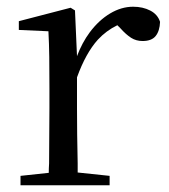

<svg xmlns="http://www.w3.org/2000/svg" viewBox="-20 -551 502 571"><path d="M41 0V-28L125 -37Q125 -50 126 -65Q126 -106 126.5 -150.5Q127 -195 127 -229V-289Q127 -341 126.5 -381Q126 -421 124 -458L36 -462V-488L190 -528L203 -520L209 -384Q224 -424 247 -455Q274 -491 307.5 -511Q341 -531 376 -531Q405 -531 427 -519.5Q449 -508 456 -486Q455 -459 443 -444Q431 -429 404 -429Q385 -429 370 -438.5Q355 -448 338 -467L329 -476Q296 -460 271 -433Q235 -393 209 -321V-229Q209 -195 209.5 -150.5Q210 -106 211 -65Q211 -50 211 -38L306 -28V0Z"/></svg>

Font: Early Summer Mincho
Style: Regular
Weight: 400
Designer: GuiWonder
Version: Version 1.002